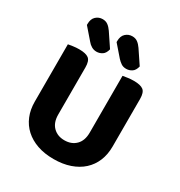

<svg xmlns="http://www.w3.org/2000/svg" viewBox="-197 -973 1055 1126"><g transform="rotate(30 330.5 -410.5)"><path d="M330 17Q268 17 219.5 0Q171 -17 137 -48Q103 -79 85 -122.5Q67 -166 67 -220V-608Q78 -610 98.5 -613Q119 -616 140 -616Q185 -616 204.5 -601Q224 -586 224 -542V-223Q224 -169 253.5 -139.5Q283 -110 330 -110Q378 -110 407.5 -139.5Q437 -169 437 -223V-608Q448 -610 468.5 -613Q489 -616 510 -616Q555 -616 574.5 -601Q594 -586 594 -542V-220Q594 -166 576 -122.5Q558 -79 524 -48Q490 -17 441 0Q392 17 330 17ZM107 -762V-769Q107 -803 126 -820.5Q145 -838 171 -838Q192 -838 207 -827Q222 -816 235 -797L296 -706Q289 -677 271.5 -665.5Q254 -654 233 -654Q215 -654 199.5 -663Q184 -672 173 -686ZM308 -762V-769Q308 -803 327 -820.5Q346 -838 372 -838Q393 -838 408 -827Q423 -816 436 -797L497 -706Q490 -677 472.5 -665.5Q455 -654 434 -654Q414 -654 400 -663.5Q386 -673 374 -686Z"/></g></svg>

Font: Baloo Da 2
Style: Bold
Weight: 700
Designer: Noopur Datye, Sulekha Rajkumar and Ek Type
Foundry: Ek Type
Version: Version 1.640;hotconv 1.0.111;makeotfexe 2.5.65597; ttfautoh